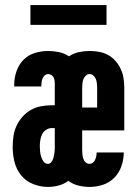

<svg xmlns="http://www.w3.org/2000/svg" viewBox="-20 -729 540 757"><path d="M169 8Q140 8 111.5 -3Q83 -14 64 -37Q45 -60 37.5 -89.5Q30 -119 30 -149Q30 -170 33 -191.5Q36 -213 45 -232.5Q54 -252 68.5 -268.5Q83 -285 101.5 -295.5Q120 -306 141.5 -310Q163 -314 184 -314H196V-399Q196 -406 195 -412.5Q194 -419 191 -424.5Q188 -430 182 -433.5Q176 -437 170 -437Q162 -437 156.5 -432Q151 -427 148 -420Q145 -413 144 -405.5Q143 -398 143 -391V-388H36V-395Q36 -422 45 -448Q54 -474 72.5 -493Q91 -512 117 -520Q143 -528 170 -528Q191 -528 212.5 -523.5Q234 -519 252 -507Q270 -519 291 -523.5Q312 -528 333 -528Q352 -528 371 -524.5Q390 -521 406.5 -512Q423 -503 435.5 -488.5Q448 -474 456 -457Q464 -440 467 -421Q470 -402 470 -383V-215H304V-137Q304 -128 305 -119.5Q306 -111 308.5 -103Q311 -95 317.5 -89Q324 -83 333 -83Q340 -83 346 -87.5Q352 -92 355 -99Q358 -106 359.5 -113Q361 -120 361 -128H468Q468 -101 459 -74.5Q450 -48 431 -28.5Q412 -9 386 -0.5Q360 8 333 8Q310 8 288.5 2.5Q267 -3 249 -16Q232 -3 211 2.5Q190 8 169 8ZM304 -305H363V-383Q363 -392 362 -400.5Q361 -409 358 -417Q355 -425 348.5 -431Q342 -437 333 -437Q325 -437 318.5 -431Q312 -425 309 -417Q306 -409 305 -400.5Q304 -392 304 -383ZM169 -83Q176 -83 181 -88.5Q186 -94 188.5 -100.5Q191 -107 192.5 -114.5Q194 -122 195 -129Q196 -136 196 -143Q196 -150 196 -157V-224H184Q172 -224 161.5 -217Q151 -210 146 -199.5Q141 -189 139 -177Q137 -165 137 -153Q137 -143 138 -132.5Q139 -122 142 -112Q145 -102 151.5 -92.5Q158 -83 169 -83ZM100 -631V-709H400V-631Z"/></svg>

Font: Iosevka SS18 Extrabold
Style: Regular
Weight: 800
Monospace: yes
Designer: Belleve Invis
Foundry: Belleve Invis
Version: Version 25.1.1; ttfautohint (v1.8.4)